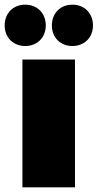

<svg xmlns="http://www.w3.org/2000/svg" viewBox="-41 -802 418 822"><path d="M67 -782C15 -782 -21 -745 -21 -693C-21 -642 15 -605 67 -605C119 -605 155 -642 155 -693C155 -745 119 -782 67 -782ZM269 -782C217 -782 181 -745 181 -693C181 -642 217 -605 269 -605C321 -605 357 -642 357 -693C357 -745 321 -782 269 -782ZM55 -547V0H280V-547Z"/></svg>

Font: Montserrat arm Black
Style: Regular
Weight: 900
Designer: Julieta Ulanovsky
Foundry: Julieta Ulanovsky
Version: Version 6.000;PS 006.000;hotconv 1.0.88;makeotf.lib2.5.64775